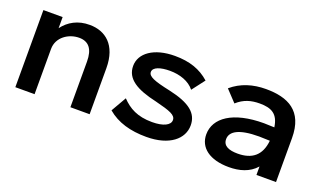

<svg xmlns="http://www.w3.org/2000/svg" viewBox="-58 -776 1805 1088"><g transform="rotate(20 844.5 -232.0)"><path d="M61 0H177V-273C177 -344 243 -387 306 -387C363 -387 393 -351 393 -275V0H509V-277C509 -418 431 -476 338 -476C266 -477 212 -445 177 -398V-465H61Z M854 11C994 11 1069 -55 1069 -136C1069 -209 1016 -253 889 -281C790 -302 753 -317 753 -344C753 -373 797 -387 853 -387C913 -387 970 -368 1002 -327L1061 -404C1006 -453 940 -476 851 -476C725 -476 647 -419 647 -342C647 -263 717 -223 838 -196C930 -173 964 -160 964 -130C964 -99 923 -79 856 -79C767 -79 715 -109 671 -155L618 -63C679 -11 758 11 854 11Z M1352 12C1415 12 1474 -4 1515 -51V0H1633V-265C1633 -430 1532 -476 1400 -476C1323 -476 1252 -455 1195 -406L1259 -338C1300 -375 1343 -387 1395 -387C1465 -387 1507 -366 1518 -288C1494 -289 1471 -290 1455 -290C1269 -290 1169 -219 1169 -119C1169 -40 1235 12 1352 12ZM1284 -132C1284 -178 1332 -210 1455 -210C1472 -210 1497 -209 1520 -208C1511 -117 1459 -77 1373 -77C1321 -77 1284 -91 1284 -132Z"/></g></svg>

Font: Inconsolata SemiExpanded
Style: Bold
Weight: 700
Width: 6
Monospace: yes
Designer: Raph Levien, Cyreal, Brenton Simpson
Foundry: Raph Levien, Cyreal, Google
Version: Version 3.100